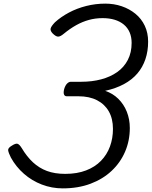

<svg xmlns="http://www.w3.org/2000/svg" viewBox="-20 -1020 837 1059"><path d="M326 19Q266 19 211 -2Q156 -23 112 -61.5Q68 -100 40 -151Q27 -177 25 -190.5Q23 -204 46 -217Q66 -230 76.5 -227Q87 -224 100 -203Q128 -156 162 -124.5Q196 -93 239 -77Q282 -61 340 -61Q405 -61 454.5 -80Q504 -99 537 -133Q570 -167 586.5 -212Q603 -257 603 -309Q603 -365 580.5 -405Q558 -445 515.5 -467Q473 -489 413 -489H348Q337 -489 333 -499Q329 -509 334 -529Q340 -549 350 -559Q360 -569 371 -569H429Q488 -569 538.5 -582.5Q589 -596 626.5 -622.5Q664 -649 685 -689.5Q706 -730 706 -783Q706 -816 695 -841.5Q684 -867 663 -884.5Q642 -902 612.5 -911Q583 -920 546 -920Q506 -920 470 -910Q434 -900 400 -881Q366 -862 332 -834Q313 -818 300.5 -818Q288 -818 270 -836Q256 -851 259.5 -863.5Q263 -876 283 -897Q316 -927 360 -950.5Q404 -974 455.5 -987Q507 -1000 561 -1000Q609 -1000 651.5 -985.5Q694 -971 727 -944Q760 -917 778.5 -878Q797 -839 797 -790Q797 -738 782 -693.5Q767 -649 737.5 -614.5Q708 -580 663.5 -556Q619 -532 560 -519Q602 -505 632.5 -475Q663 -445 679.5 -403.5Q696 -362 696 -314Q696 -244 670 -183.5Q644 -123 595.5 -77.5Q547 -32 479 -6.5Q411 19 326 19Z"/></svg>

Font: Playwrite CZ
Style: Regular
Weight: 400
Designer: Veronika Burian, José Scaglione
Foundry: TypeTogether
Version: Version 1.002